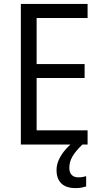

<svg xmlns="http://www.w3.org/2000/svg" viewBox="-20 -734 518 975"><path d="M424.8 0H85.9V-713.9H424.8V-642.6H166V-408.7H409.7V-337.9H166V-72.3H424.8ZM332 118.2Q332 142.1 344 154.3Q356 166.5 377.9 166.5Q391.6 166.5 401.1 164.6Q410.6 162.6 417.5 160.6V212.9Q406.7 216.3 393.8 218.8Q380.9 221.2 364.3 221.2Q315.4 221.2 291.3 197.3Q267.1 173.3 267.1 129.4Q267.1 102.5 279.1 76.7Q291 50.8 310.8 27.6Q330.6 4.4 354 -13.2L398.4 0Q364.3 32.7 348.1 60.3Q332 87.9 332 118.2Z"/></svg>

Font: Open Sans SemiCondensed
Style: Regular
Weight: 400
Width: 4
Designer: Monotype Design Team
Foundry: Monotype Imaging Inc.
Version: Version 3.000